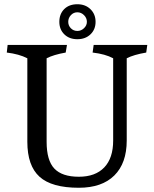

<svg xmlns="http://www.w3.org/2000/svg" viewBox="-20 -879 727 906"><path d="M109 -210V-604Q70 -624 12 -631L16 -667H296L290 -631Q233 -621 200 -604V-210Q200 -122 236.5 -83.5Q273 -45 352 -45Q430 -45 472 -89Q514 -133 514 -216V-604Q477 -624 417 -631L422 -667H675L670 -631Q611 -621 578 -604V-216Q578 -109 519.5 -51Q461 7 352 7Q224 7 166.5 -45Q109 -97 109 -210ZM260 -776Q260 -813 283 -836Q306 -859 345 -859Q383 -859 407 -835.5Q431 -812 431 -776Q431 -740 407 -717Q383 -694 345 -694Q307 -694 283.5 -717Q260 -740 260 -776ZM390 -776Q390 -794 376.5 -807.5Q363 -821 345 -821Q327 -821 314.5 -807.5Q302 -794 302 -776Q302 -758 314.5 -745.5Q327 -733 345 -733Q363 -733 376.5 -746Q390 -759 390 -776Z"/></svg>

Font: Caladea
Style: Regular
Weight: 400
Designer: Carolina Giovagnoli and Andres Torresi
Foundry: Carolina Giovagnoli & Andres Torresi
Version: Version 1.001